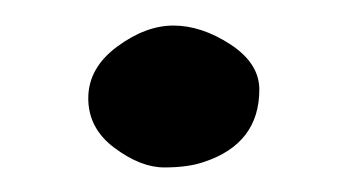

<svg xmlns="http://www.w3.org/2000/svg" viewBox="-20 -458 277 154"><path d="M188 -386.2Q188 -342.8 143.6 -328.1Q130.9 -323.7 111.8 -323.7Q92.8 -323.7 71.8 -339.4Q50.8 -355 50.8 -379.2Q50.8 -403.3 73.7 -420.4Q96.7 -437.5 119.1 -437.5Q141.6 -437.5 164.8 -422.4Q188 -407.2 188 -386.2Z"/></svg>

Font: Corben
Style: Regular
Weight: 400
Designer: vernon adams
Foundry: vernon adams
Version: Version 1.101